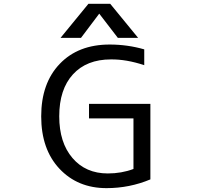

<svg xmlns="http://www.w3.org/2000/svg" viewBox="-20 -976 1040 1008"><path d="M705.1 -777.3H598.6L501 -904.3L405.3 -777.3H297.9L444.3 -956.1H558.6ZM555.7 -742.2Q649.4 -742.2 737.3 -716.8V-633.8Q643.6 -665 562.5 -664.1Q434.6 -664.1 362.8 -585.4Q291 -506.8 291 -365.2Q291 -227.5 360.4 -146.5Q429.7 -65.4 545.9 -65.4Q618.2 -65.4 680.7 -88.9V-354.5H447.3V-430.7H769.5V-34.2Q660.2 11.7 539.1 11.7Q387.7 11.7 292 -90.3Q196.3 -192.4 196.3 -365.2Q196.3 -539.1 293.5 -640.6Q390.6 -742.2 555.7 -742.2Z"/></svg>

Font: GenEi Gothic M Regular
Style: Regular
Weight: 400
Designer: o_tamon (Modified); [Source Han Sans]
Ryoko NISHIZUKA  (kana & ideographs); Paul D. Hunt (Latin, Greek & Cyrillic); Wenl
Version: Version 1.1a;Original Version 1.004